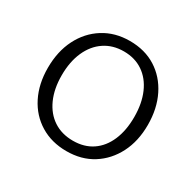

<svg xmlns="http://www.w3.org/2000/svg" viewBox="-125 -680 848 830"><g transform="rotate(30 299.0 -265.0)"><path d="M299 10Q225 10 168.5 -24.5Q112 -59 81 -120.5Q50 -182 50 -262Q50 -344 81.5 -406.5Q113 -469 169.5 -504.5Q226 -540 300 -540Q375 -540 430.5 -505Q486 -470 517 -407.5Q548 -345 548 -264Q548 -183 516.5 -121.5Q485 -60 429.5 -25Q374 10 299 10ZM301 -43Q357 -43 397 -70Q437 -97 458.5 -147Q480 -197 480 -264Q480 -332 458 -382.5Q436 -433 395.5 -460.5Q355 -488 300 -488Q245 -488 204 -460.5Q163 -433 140.5 -382.5Q118 -332 118 -264Q118 -197 140.5 -147Q163 -97 204 -70Q245 -43 301 -43Z"/></g></svg>

Font: Libre Franklin Light
Style: Regular
Weight: 300
Designer: Pablo Impallari, Rodrigo Fuenzalida, Nhung Nguyen
Foundry: Impallari Type
Version: Version 3.000